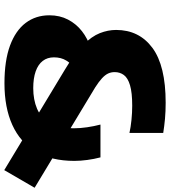

<svg xmlns="http://www.w3.org/2000/svg" viewBox="32 -822 800 904"><g transform="rotate(90 432.0 -370.0)"><path d="M781 10 308 -275.5Q231.5 -321 191.2 -361.5Q151 -402 136 -440.2Q121 -478.5 121 -516.5Q121 -625 205.2 -687.5Q289.5 -750 463.5 -750Q504.5 -750 539.8 -746.8Q575 -743.5 606 -738.5V-579.5Q579 -585.5 544.8 -589Q510.5 -592.5 478 -592.5Q416 -592.5 381.5 -582.2Q347 -572 333.2 -553.2Q319.5 -534.5 319.5 -510Q319.5 -493 326.2 -478.8Q333 -464.5 348.8 -450Q364.5 -435.5 391 -418.5L864 -133ZM372 9Q265.5 9 194.5 -17.2Q123.5 -43.5 87.8 -91Q52 -138.5 52 -202.5Q52 -251.5 72.2 -290.2Q92.5 -329 126.8 -355.8Q161 -382.5 203 -395.5L305.5 -325Q280 -306.5 265 -282Q250 -257.5 250 -224Q250 -193 266.8 -171.2Q283.5 -149.5 316 -138Q348.5 -126.5 395 -126.5Q449.5 -126.5 492 -144.5Q534.5 -162.5 559.2 -204.5Q584 -246.5 584 -318.5Q584 -347.5 579.2 -380Q574.5 -412.5 566.5 -443H721Q729 -412.5 733.2 -380.5Q737.5 -348.5 737.5 -320Q737.5 -211.5 693.8 -138.2Q650 -65 568.2 -28Q486.5 9 372 9Z"/></g></svg>

Font: Encode Sans SemiExpanded ExtraBold
Style: Regular
Weight: 800
Width: 6
Designer: Multiple Designers
Foundry: Impallari Type
Version: Version 3.002